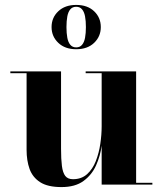

<svg xmlns="http://www.w3.org/2000/svg" viewBox="-20 -750 660 780"><path d="M230 10Q174 10 143.2 -9.8Q112.5 -29.5 100.2 -63.5Q88 -97.5 88 -141V-452.5H22V-460H228V-145.5Q228 -103.5 231.5 -76Q235 -48.5 245.2 -35.2Q255.5 -22 276.5 -22Q311 -22 333.8 -42.5Q356.5 -63 369.2 -95.5Q382 -128 387.5 -165.5Q393 -203 393 -237L399 -239Q399 -202.5 393.2 -159.5Q387.5 -116.5 370.2 -78Q353 -39.5 319.2 -14.8Q285.5 10 230 10ZM393 0V-452.5H328V-460H533V-7.5H599V0ZM289.5 -550Q244 -550 216.8 -576Q189.5 -602 189.5 -640Q189.5 -678.5 216.8 -704.2Q244 -730 289.5 -730Q335.5 -730 362.5 -704.2Q389.5 -678.5 389.5 -640Q389.5 -602 362.5 -576Q335.5 -550 289.5 -550ZM289.5 -557.5Q304.5 -557.5 313.2 -567.8Q322 -578 325.5 -596.5Q329 -615 329 -640Q329 -665 325.5 -683.5Q322 -702 313.2 -712.2Q304.5 -722.5 289.5 -722.5Q274.5 -722.5 265.8 -712.2Q257 -702 253.5 -683.5Q250 -665 250 -640Q250 -615 253.5 -596.5Q257 -578 265.8 -567.8Q274.5 -557.5 289.5 -557.5Z"/></svg>

Font: Bodoni Moda 28pt
Style: Bold
Weight: 700
Designer: Owen Earl
Foundry: indestructible type
Version: Version 2.005